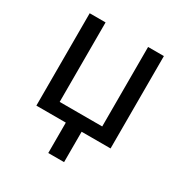

<svg xmlns="http://www.w3.org/2000/svg" viewBox="-164 -653 905 951"><g transform="rotate(30 288.5 -177.0)"><path d="M167 -528.3V-73.7H410.2V-528.3H500.5V0H335V173.8H244.6V0H76.2V-528.3Z"/></g></svg>

Font: MAUL
Style: Regular
Weight: 400
Designer: MAUL
Version: Version 1.0; 2020; ttfautohint (v1.8.3)